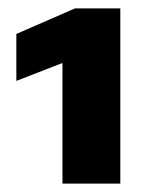

<svg xmlns="http://www.w3.org/2000/svg" viewBox="-20 -836 377 458"><path d="M129 -685H127L19 -643V-755L159 -816H267V-398H129Z"/></svg>

Font: Murecho Black
Style: Regular
Weight: 900
Designer: Neil Summerour
Foundry: Positype
Version: Version 1.010; ttfautohint (v1.8.3)